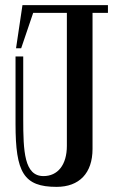

<svg xmlns="http://www.w3.org/2000/svg" viewBox="-20 -720 467 748"><path d="M400.5 -700H67.5L42.5 -532H62.5L109.3 -670H240.5V-152C240.5 -77 204.5 -34 149.5 -34C74.5 -34 70.5 -130 70.5 -257V-500H40.5V-237C40.5 -48 72 8 200.5 8C288.5 8 340.5 -45 340.5 -140V-670H400.5Z"/></svg>

Font: Picaflor 12 pt
Style: Regular
Weight: 400
Designer: Ariel Martín Pérez
Foundry: Tunera Type Foundry
Version: Version 1.000;hotconv 1.0.109;makeotfexe 2.5.65596